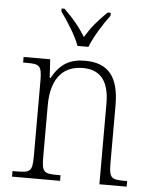

<svg xmlns="http://www.w3.org/2000/svg" viewBox="-54 -811 679 856"><g transform="rotate(5 285.5 -383.0)"><path d="M272 -606H321C338 -651 378 -715 407 -753V-766H393C350 -724 324 -693 297 -648C269 -693 243 -724 200 -766H187V-753C215 -715 256 -651 272 -606ZM32 0H247V-25H236C173 -25 163 -30 163 -98V-331C163 -432 202 -510 305 -510C392 -510 423 -450 423 -361V0H545V-25H536C474 -25 464 -30 464 -99V-357C464 -484 416 -543 312 -543C244 -543 200 -518 165 -453H161L156 -536H37V-511H53C109 -511 121 -506 121 -438V-99C121 -30 111 -25 48 -25H32Z"/></g></svg>

Font: Noto Serif Sinhala SemiCondensed ExtraLight
Style: Regular
Weight: 200
Width: 4
Designer: Jelle Bosma - Monotype Design Team
Foundry: Monotype Imaging Inc.
Version: Version 2.007